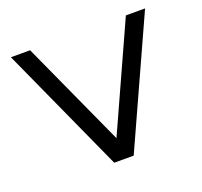

<svg xmlns="http://www.w3.org/2000/svg" viewBox="-94 -607 751 714"><g transform="rotate(-20 281.5 -250.0)"><path d="M547 -500 320 0H243L16 -500H92L282 -83L471 -500Z"/></g></svg>

Font: Nata Sans
Style: Regular
Weight: 400
Designer: Daniel Uzquiano Cruz
Version: Version 1.001